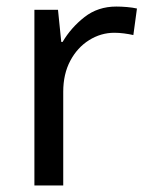

<svg xmlns="http://www.w3.org/2000/svg" viewBox="-20 -566 453 586"><path d="M335 -546Q350 -546 367.5 -544.5Q385 -543 398 -540L387 -459Q374 -462 358.5 -464Q343 -466 329 -466Q288 -466 252 -443.5Q216 -421 194.5 -380.5Q173 -340 173 -286V0H85V-536H157L167 -438H171Q197 -482 238 -514Q279 -546 335 -546Z"/></svg>

Font: Noto Sans Tifinagh Azawagh
Style: Regular
Weight: 400
Designer: JamraPatel
Foundry: JamraPatel LLC
Version: Version 2.006; ttfautohint (v1.8.4.7-5d5b)